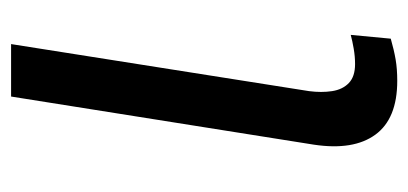

<svg xmlns="http://www.w3.org/2000/svg" viewBox="-220 -526 754 355"><g transform="rotate(-90 157.5 -348.0)"><path d="M186 9Q116 9 86.5 -31.5Q57 -72 68 -145L157 -705H254L167 -154Q164 -131 167 -111.5Q170 -92 182 -80.5Q194 -69 217 -69Q231 -69 245.5 -71.5Q260 -74 271 -77L264 -3Q243 3 225.5 6Q208 9 186 9Z"/></g></svg>

Font: Nunito Sans 7pt SemiCondensed Medium
Style: Italic
Weight: 500
Width: 4
Italic angle: -9°
Designer: Vernon Adams
Foundry: Vernon Adams
Version: Version 3.101;gftools[0.9.27]